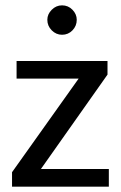

<svg xmlns="http://www.w3.org/2000/svg" viewBox="-20 -698 451 718"><path d="M382 -419 133 -66H387V0H25V-54L274 -404H42V-470H382ZM157 -624Q157 -645 173.5 -661.5Q190 -678 212 -678Q235 -678 251 -661.5Q267 -645 267 -624Q267 -601 251 -584.5Q235 -568 212 -568Q190 -568 173.5 -584.5Q157 -601 157 -624Z"/></svg>

Font: Mukta
Style: Regular
Weight: 400
Designer: Girish Dalvi and Yashodeep Gholap
Foundry: Ek Type
Version: Version 2.538;PS 1.001;hotconv 16.6.51;makeotf.lib2.5.65220;